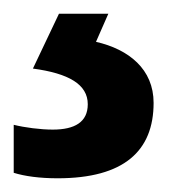

<svg xmlns="http://www.w3.org/2000/svg" viewBox="-26 -20 246 280"><path d="M198 130C198 81 162 52 114 41L132 0H60L22 80C74 87 102 103 102 132C102 158 83 169 51 169C33 169 10 166 -6 162V232C10 237 32 240 58 240C155 240 198 200 198 130Z"/></svg>

Font: Noto Sans Ethiopic SemiCondensed SemiBold
Style: Regular
Weight: 600
Width: 4
Designer: Monotype Design Team
Foundry: Monotype Imaging Inc.
Version: Version 2.102